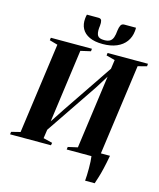

<svg xmlns="http://www.w3.org/2000/svg" viewBox="-176 -1081 1141 1374"><g transform="rotate(15 395.0 -394.0)"><path d="M588.5 181.5Q590.5 164.5 591.2 140.2Q592 116 592 89.5Q592 63 590.8 39.5Q589.5 16 587 0L555 -36.5H714.5Q704 21 694.5 61.2Q685 101.5 676.2 129.8Q667.5 158 659.5 181.5ZM-16 0 -13.5 -19 52.5 -35.5 145 -707 84.5 -724 87 -743H391.5L389.5 -724L315 -707L233.5 -111L209.5 -117L311.5 -272.5L593.5 -689.5L555.5 -607.5L569.5 -707L505 -724L507.5 -743H806.5L805 -724L739.5 -707L647 -35.5L708.5 -19.5L705.5 0H403.5L406 -19.5L477 -35.5L555 -604.5L583 -629.5L491 -482.5L195 -45L240.5 -156.5L223 -35.5L290.5 -19L287 0ZM379 -969.5Q398.5 -969.5 402.8 -955Q407 -940.5 404.5 -917.5Q404 -913 403.5 -908.5Q403 -904 402.5 -900Q399.5 -862 410.5 -843.8Q421.5 -825.5 459.5 -825.5Q487.5 -825.5 502.5 -835.2Q517.5 -845 524.5 -865Q531.5 -885 534 -916Q537 -940.5 544.5 -955.2Q552 -970 570.5 -970H657Q657 -964 657 -957.5Q657 -951 656 -944Q651.5 -899.5 627 -866Q602.5 -832.5 559.2 -814Q516 -795.5 456 -795.5Q396.5 -795.5 357.8 -813.5Q319 -831.5 301.5 -864.2Q284 -897 288.5 -941Q289.5 -949 290.5 -956Q291.5 -963 293.5 -969.5Z"/></g></svg>

Font: Merriweather 144pt ExtraBold
Style: Italic
Weight: 800
Italic angle: -7.8°
Version: Version 2.101